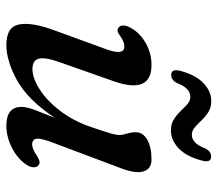

<svg xmlns="http://www.w3.org/2000/svg" viewBox="-62 -644 716 633"><g transform="rotate(90 296.5 -327.0)"><path d="M523 -96.5Q530.5 -92 531 -80.5Q531.5 -69 523 -56.5Q503.5 -26.5 467 -8Q430.5 10.5 394 10.5Q332 10.5 332 -39Q332 -57.5 341.8 -82.8Q351.5 -108 368 -149.5Q309.5 -61 245.2 -25.2Q181 10.5 127.5 10.5Q67 10.5 59.8 -33Q52.5 -76.5 80.5 -150.5L141 -316.5Q164 -378.5 133 -378.5Q125 -378.5 117.2 -375.5Q109.5 -372.5 98.5 -365Q90.5 -359 84.2 -356.8Q78 -354.5 71 -359Q56 -370 71 -399Q87.5 -429.5 121.2 -448.8Q155 -468 193.5 -468Q292 -468 246.5 -341L185 -166.5Q167.5 -117.5 173 -96.5Q178.5 -75.5 207.5 -75.5Q237 -75.5 274.5 -99.5Q312 -123.5 346 -168.2Q380 -213 400 -274Q414.5 -317 419.5 -334Q424.5 -351 424.5 -362Q424.5 -373.5 420 -387Q415.5 -400.5 415.5 -416.5Q415.5 -440 440.2 -454Q465 -468 505 -468Q537.5 -468 545 -440Q552.5 -412 531 -359L451 -146Q435 -105 436.8 -89.8Q438.5 -74.5 456 -74.5Q469.5 -74.5 492 -89.5Q501.5 -95.5 509 -98Q516.5 -100.5 523 -96.5ZM409.5 -532Q388 -532 372.8 -541.8Q357.5 -551.5 345.8 -564Q334 -576.5 323 -586.2Q312 -596 298.5 -596Q270 -596 253 -551.5Q243.5 -533 226.5 -533Q205.5 -533 213 -562.5Q226.5 -613.5 253.5 -639.2Q280.5 -665 312.5 -665Q334.5 -665 349.5 -655.2Q364.5 -645.5 376.2 -633Q388 -620.5 399.2 -610.8Q410.5 -601 424 -601Q452.5 -601 469 -645.5Q478.5 -664.5 496 -664.5Q517 -664.5 509 -634.5Q495.5 -583 468.5 -557.5Q441.5 -532 409.5 -532Z"/></g></svg>

Font: Fraunces 9pt SuperSoft
Style: Italic
Weight: 400
Italic angle: -16°
Version: Version 1.000;[b76b70a41]